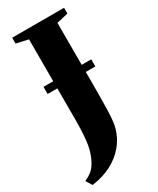

<svg xmlns="http://www.w3.org/2000/svg" viewBox="-259 -811 880 1072"><g transform="rotate(-30 181.5 -275.0)"><path d="M-25 154Q-1 144 17.8 129.5Q36.5 115 51 91.8Q65.5 68.5 77.5 33Q84.5 13 89 -14.5Q93.5 -42 96 -80.2Q98.5 -118.5 98.5 -171V-688L21.5 -705.5V-743H356V-705.5L282 -688.5V-275Q282 -180.5 279.8 -115Q277.5 -49.5 267.5 -14.5Q252 40.5 215.2 84.2Q178.5 128 123.8 156.2Q69 184.5 -0.5 193.5ZM343.5 -418V-372H36V-418Z"/></g></svg>

Font: Merriweather 96pt Black
Style: Regular
Weight: 900
Version: Version 2.100